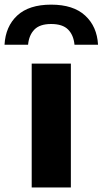

<svg xmlns="http://www.w3.org/2000/svg" viewBox="-70 -828 453 848"><path d="M70 0V-547H243V0ZM-50 -630.5Q-45.5 -711.5 6.2 -759.5Q58 -807.5 156 -807.5Q254 -807.5 306.2 -759.2Q358.5 -711 363 -630.5H259Q255 -673 230.8 -697.5Q206.5 -722 156 -722Q106 -722 82 -697.5Q58 -673 54 -630.5Z"/></svg>

Font: Encode Sans Exp
Style: Bold
Weight: 700
Width: 7
Designer: Multiple Designers
Foundry: Impallari Type
Version: Version 3.002; ttfautohint (v1.8.3) -l 8 -r 50 -G 200 -x 14 